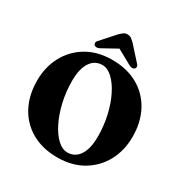

<svg xmlns="http://www.w3.org/2000/svg" viewBox="-207 -1079 1216 1265"><g transform="rotate(30 401.0 -447.0)"><path d="M398.5 -719Q511 -719 593.5 -672Q676 -625 721 -540.8Q766 -456.5 766 -345.5Q766 -242 721.5 -159.5Q677 -77 595.5 -28.8Q514 19.5 402.5 19.5Q290 19.5 207.5 -27.5Q125 -74.5 80.2 -158.8Q35.5 -243 35.5 -354Q35.5 -457.5 80 -540Q124.5 -622.5 205.8 -670.8Q287 -719 398.5 -719ZM567 -232.5Q567 -315.5 549.5 -391.8Q532 -468 502 -527.8Q472 -587.5 434.8 -622.2Q397.5 -657 358.5 -657Q301 -657 268.5 -607.8Q236 -558.5 236 -467Q236 -383.5 253.8 -307.2Q271.5 -231 301.2 -171.2Q331 -111.5 368 -76.8Q405 -42 444 -42Q502 -42 534.5 -91.5Q567 -141 567 -232.5ZM553 -743.5Q537.5 -731 510 -746L400.5 -806.5L291 -746Q264.5 -731 248.5 -743.5Q242.5 -748.5 241.8 -758.2Q241 -768 251.5 -778.5L346 -884Q360 -897.5 371.5 -906Q383 -914.5 400.5 -914.5Q418 -914.5 429.5 -906Q441 -897.5 455 -884L550 -778.5Q560.5 -768 559.8 -758.2Q559 -748.5 553 -743.5Z"/></g></svg>

Font: Fraunces 9pt
Style: Bold
Weight: 700
Version: Version 1.000;[b76b70a41]